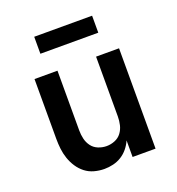

<svg xmlns="http://www.w3.org/2000/svg" viewBox="-131 -820 862 935"><g transform="rotate(-20 300.0 -353.0)"><path d="M252 8Q226 8 200 1Q174 -6 153.5 -22Q133 -38 118.5 -60Q104 -82 95.5 -107Q87 -132 84 -158Q81 -184 81 -210V-520H200V-210Q200 -188 205 -166.5Q210 -145 223 -127.5Q236 -110 257 -101.5Q278 -93 300 -93Q322 -93 343 -101.5Q364 -110 377 -127.5Q390 -145 395 -166.5Q400 -188 400 -210V-520H519V0H400V-86Q391 -65 376 -46.5Q361 -28 341 -15.5Q321 -3 298 2.5Q275 8 252 8ZM150 -626V-714H450V-626Z"/></g></svg>

Font: Iosevka Custom Extended
Style: Bold
Weight: 700
Width: 7
Monospace: yes
Designer: Belleve Invis
Foundry: Belleve Invis
Version: Version 11.2.4; ttfautohint (v1.8.4)